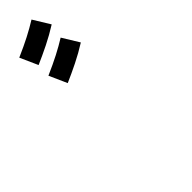

<svg xmlns="http://www.w3.org/2000/svg" viewBox="23 -1198 955 955"><g transform="rotate(45 500.0 -721.0)"><path d="M262 -625Q237 -682 215.5 -723.5Q194 -765 171 -802L259 -856Q288 -810 312 -761.5Q336 -713 356 -667ZM96 -586Q71 -643 49.5 -684.5Q28 -726 5 -763L93 -817Q122 -771 146 -722.5Q170 -674 190 -628Z"/></g></svg>

Font: Murecho
Style: Bold
Weight: 700
Designer: Neil Summerour
Foundry: Positype
Version: Version 1.010; ttfautohint (v1.8.3)